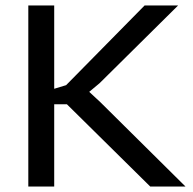

<svg xmlns="http://www.w3.org/2000/svg" viewBox="-20 -682 707 702"><path d="M83.5 0ZM224.6 -300.8H178.2V0H83.5V-662.1H178.2V-357.4L221.7 -370.6L508.8 -662.1H631.3L344.2 -377.9L306.2 -346.2L346.7 -308.6L658.2 0H529.3Z"/></svg>

Font: PT Astra Sans
Style: Regular
Weight: 400
Designer: A.Korolkova, I. Chaeva
Foundry: ParaType Ltd
Version: Version 1.001; ttfautohint (v1.6)